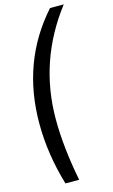

<svg xmlns="http://www.w3.org/2000/svg" viewBox="-145 -835 637 1083"><g transform="rotate(-15 173.5 -293.0)"><path d="M40 -168Q40 -528 267 -782H347Q136 -507 136 -168Q136 -3 175 196H95Q40 12 40 -168Z"/></g></svg>

Font: Creato Display Medium
Style: Italic
Weight: 500
Italic angle: -10°
Version: Version 1.000